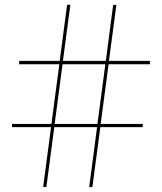

<svg xmlns="http://www.w3.org/2000/svg" viewBox="-20 -775 675 801"><path d="M30 -258H194.5L227.5 -507H60V-521H229L260 -755H273.5L242.5 -521H421.5L452 -754L465.5 -755L434.5 -521H605.5V-507H433L400 -258H575.5V-244.5H398.5L365.5 5L352 6L385 -244.5H206.5L173.5 5H160L193 -244.5H30ZM208 -258H386.5L419.5 -507H241Z"/></svg>

Font: Bodoni* 16pt Medium
Style: Regular
Weight: 500
Version: Version 2.3